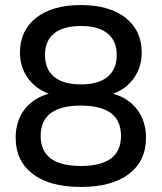

<svg xmlns="http://www.w3.org/2000/svg" viewBox="-20 -733 640 760"><path d="M558 -188Q558 -96 490.5 -44.5Q423 7 300 7Q177 7 109.5 -44.5Q42 -96 42 -188Q42 -253 76.5 -299Q111 -345 173 -362Q120 -382 89.5 -425Q59 -468 59 -525Q59 -612 123 -662.5Q187 -713 300 -713Q413 -713 477 -662.5Q541 -612 541 -525Q541 -468 510.5 -424.5Q480 -381 428 -362Q490 -344 524 -298Q558 -252 558 -188ZM158 -516Q158 -459 194 -429Q230 -399 300 -399Q370 -399 406 -429Q442 -459 442 -516Q442 -571 406 -600.5Q370 -630 300 -630Q230 -630 194 -600.5Q158 -571 158 -516ZM459 -195Q459 -315 300 -315Q141 -315 141 -195Q141 -76 300 -76Q459 -76 459 -195Z"/></svg>

Font: wassup Sans
Style: Medium
Weight: 600
Version: Version 2.001